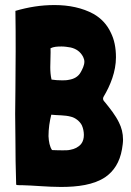

<svg xmlns="http://www.w3.org/2000/svg" viewBox="-20 -735 517 760"><path d="M221 5C287 5 351 -3 397 -34C430 -57 454 -92 463 -145C465 -158 467 -170 467 -182C467 -208 461 -230 451 -250C437 -279 416 -305 395 -331C390 -336 388 -340 388 -344C388 -346 388 -349 390 -352C417 -397 439 -452 439 -508C439 -547 432 -579 419 -605C404 -638 380 -663 350 -680C306 -704 253 -715 196 -715C142 -715 93 -707 41 -692C42 -639 42 -586 42 -533C42 -482 41 -430 41 -379C41 -348 40 -316 40 -284C40 -252 41 -220 41 -188C41 -127 42 -66 44 -4C48 -2 52 -2 57 -2H66C113 -1 168 5 221 5ZM229 -140C219 -140 206 -140 186 -141C177 -154 173 -174 172 -196C172 -210 173 -225 175 -240C177 -255 180 -269 183 -281C208 -278 236 -280 261 -273C278 -269 296 -255 304 -239C309 -228 312 -214 312 -201C312 -188 309 -175 301 -165C290 -152 275 -145 258 -142C249 -140 241 -140 229 -140ZM225 -417C211 -417 197 -418 184 -420C180 -437 179 -454 179 -469C179 -497 181 -525 180 -544C192 -550 206 -551 224 -551C236 -551 248 -549 260 -547C281 -542 298 -531 309 -510C312 -504 314 -497 314 -491C314 -476 306 -461 300 -450C290 -431 272 -422 252 -419C243 -417 234 -417 225 -417Z"/></svg>

Font: Londrina Solid CC
Style: CC
Weight: 400
Designer: Marcelo Magalhaes
Foundry: Tipos Pereira
Version: Version 1.003;FEAKit 1.0